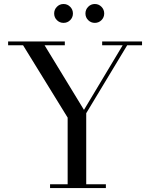

<svg xmlns="http://www.w3.org/2000/svg" viewBox="-20 -962 774 982"><path d="M236 0V-19.5H326V-360.5L98 -730.5H21.5V-750H311.5V-730.5H208L409.5 -400L607.5 -730.5H502.5V-750H706.5V-730.5H630.5L421 -383V-19.5H521.5V0ZM465 -845Q445 -845 431 -859Q417 -873 417 -893Q417 -913 431 -927.2Q445 -941.5 465 -941.5Q485 -941.5 499 -927.2Q513 -913 513 -893Q513 -873 499 -859Q485 -845 465 -845ZM305 -845Q285 -845 271 -859Q257 -873 257 -893Q257 -913 271 -927.2Q285 -941.5 305 -941.5Q325 -941.5 339 -927.2Q353 -913 353 -893Q353 -873 339 -859Q325 -845 305 -845Z"/></svg>

Font: Bodoni Moda 11pt
Style: Regular
Weight: 400
Version: Version 2.004